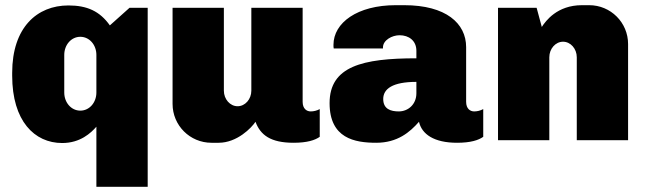

<svg xmlns="http://www.w3.org/2000/svg" viewBox="-20 -541 2491 741"><path d="M244 -520C123 -520 27 -435 27 -260V-249C27 -74 113 11 220 11C290 11 331 -28 352 -52V180H550V-511H480L404 -443C365 -498 316 -520 244 -520ZM290 -399C325 -399 352 -368 352 -329V-184C352 -145 325 -114 290 -114C255 -114 228 -145 228 -184V-329C228 -368 255 -399 290 -399Z M1148 -511H950V-191C950 -158 926 -131 897 -131C868 -131 844 -158 844 -191V-511H646V-140C646 -57 713 10 796 10H824C895 10 951 -48 966 -71C985 -20 1024 10 1113 10C1165 10 1196 0 1214 -13V-120C1203 -114 1191 -111 1179 -111C1164 -111 1148 -121 1148 -148Z M1540 -521H1507C1359 -521 1267 -453 1267 -368C1267 -362 1267 -357 1268 -354H1458V-358C1458 -386 1493 -405 1522 -405C1558 -405 1587 -384 1587 -345V-316C1379 -316 1252 -285 1252 -143C1252 -7 1349 10 1432 10C1514 10 1562 -31 1597 -71C1608 -23 1655 10 1744 10C1796 10 1827 0 1845 -13V-120C1834 -114 1822 -111 1810 -111C1795 -111 1779 -121 1779 -148V-359C1779 -451 1701 -521 1540 -521ZM1587 -225V-181C1587 -138 1555 -111 1519 -111C1488 -111 1459 -120 1459 -159C1459 -198 1495 -225 1587 -225Z M2254 -521H2226C2130 -521 2086 -460 2071 -437L2051 -511H1902V0H2100V-320C2100 -353 2124 -380 2153 -380C2182 -380 2206 -353 2206 -320V0H2404V-371C2404 -454 2337 -521 2254 -521Z"/></svg>

Font: Chivo Light
Style: Bold
Weight: 900
Designer: Hector Gatti
Foundry: Omnibus-Type
Version: Version 1.003;PS 001.003;hotconv 1.0.70;makeotf.lib2.5.58329